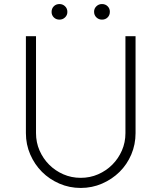

<svg xmlns="http://www.w3.org/2000/svg" viewBox="-20 -935 798 949"><path d="M158 -756V-277Q158 -231 175.5 -191Q193 -151 223 -121Q253 -91 293 -73.5Q333 -56 379 -56Q425 -56 465 -73.5Q505 -91 535 -121Q565 -151 582.5 -191Q600 -231 600 -277V-756H650V-277Q650 -221 629 -171.5Q608 -122 571 -85.5Q534 -49 484.5 -27.5Q435 -6 379 -6Q323 -6 273.5 -27.5Q224 -49 187.5 -85.5Q151 -122 129.5 -171.5Q108 -221 108 -277V-756ZM484 -915Q501 -915 512 -904Q523 -893 523 -877Q523 -860 512 -849Q501 -838 484 -838Q468 -838 456.5 -849Q445 -860 445 -877Q445 -893 456.5 -904Q468 -915 484 -915ZM274 -915Q290 -915 301.5 -904Q313 -893 313 -876Q313 -860 301.5 -849Q290 -838 274 -838Q257 -838 246 -849Q235 -860 235 -876Q235 -893 246 -904Q257 -915 274 -915Z"/></svg>

Font: Leon Sans
Style: Light
Weight: 300
Designer: Jongmin Kim
Version: Version 1.2